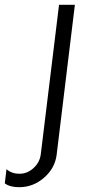

<svg xmlns="http://www.w3.org/2000/svg" viewBox="-68 -520 367 800"><path d="M12 260Q-27 260 -48 244L-41 185Q-19 204 13 204Q46 204 72 180Q98 156 102 122L178 -500H244L168 125Q161 181 115.5 220.5Q70 260 12 260Z"/></svg>

Font: Orkney Light
Style: LightItalic
Weight: 300
Designer: Samuel Oakes and Alfredo Marco Pradil
Foundry: Alfredo Marco Pradil
Version: 1.0; ttfautohint (v1.5)